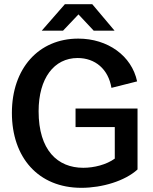

<svg xmlns="http://www.w3.org/2000/svg" viewBox="-20 -886 734 920"><path d="M370 14C470 14 579 -19 639 -74V-366H342V-277H530V-126C490 -97 431 -82 379 -82C256 -82 165 -166 165 -353C165 -511 239 -608 352 -608C436 -608 499 -555 514 -465L637 -496C611 -619 496 -701 355 -701C165 -701 37 -558 37 -345C37 -132 163 14 370 14ZM180 -739H282L356 -817L429 -739H529L422 -866H291Z"/></svg>

Font: Ronzino Medium
Style: Regular
Weight: 500
Designer: Nunzio Mazzaferro
Foundry: Collletttivo
Version: Version 1.000;Glyphs 3.3 (3337)